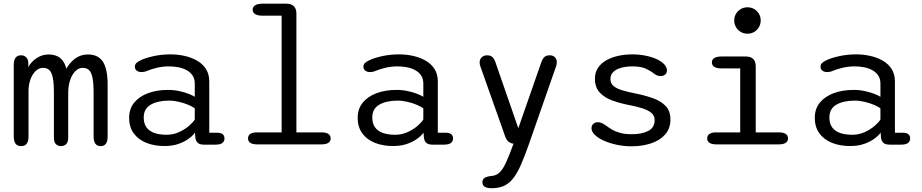

<svg xmlns="http://www.w3.org/2000/svg" viewBox="-20 -782 4992 1040"><path d="M310.5 9.5Q294.5 9.5 283.2 -1Q272 -11.5 272 -37.5V-279Q272 -332.5 265.8 -362Q259.5 -391.5 246.5 -403Q233.5 -414.5 213 -414.5Q191 -414.5 173 -397.2Q155 -380 144.8 -351.5Q134.5 -323 134.5 -288.5V-42.5Q134.5 9.5 94.5 9.5Q54.5 9.5 54.5 -42.5V-430Q54.5 -482.5 94.5 -482.5Q111.5 -482.5 122.5 -471Q133.5 -459.5 133.5 -437V-418.5Q147.5 -446 177.5 -466.5Q207.5 -487 243 -487Q281.5 -487 305.2 -468.5Q329 -450 339.5 -410Q358 -443.5 387.5 -465.2Q417 -487 456.5 -487Q511.5 -487 537.2 -448Q563 -409 563 -323.5V-42.5Q563 9.5 525.5 9.5Q487 9.5 487 -42.5V-279Q487 -332.5 480.8 -362Q474.5 -391.5 461.5 -403Q448.5 -414.5 428 -414.5Q406 -414.5 388 -396.5Q370 -378.5 359.8 -347.8Q349.5 -317 349.5 -279V-37.5Q349.5 -11.5 338.2 -1Q327 9.5 310.5 9.5Z M1085.5 1.5Q1061 1.5 1050.5 -8.8Q1040 -19 1038 -37.5L1036 -64Q1027.5 -50 1005 -32.8Q982.5 -15.5 948.8 -3.2Q915 9 871 9Q816 9 772.8 -8.2Q729.5 -25.5 704.5 -59.5Q679.5 -93.5 679.5 -144Q679.5 -192.5 706.8 -226Q734 -259.5 781.5 -277.2Q829 -295 890 -295Q921.5 -295 951.2 -288.5Q981 -282 1003.2 -273.2Q1025.5 -264.5 1035 -257.5V-329Q1035 -356 1022.5 -374Q1010 -392 989.5 -402.8Q969 -413.5 944.2 -418Q919.5 -422.5 895 -422.5Q862.5 -422.5 829.5 -414.8Q796.5 -407 774 -397Q766.5 -394 759.2 -392.8Q752 -391.5 747 -391.5Q731 -391.5 720.8 -399.2Q710.5 -407 710.5 -421Q710.5 -434 720.5 -442.2Q730.5 -450.5 745 -457Q771 -469 813.2 -478.2Q855.5 -487.5 905 -487.5Q943 -487.5 979.8 -479.2Q1016.5 -471 1047 -453.8Q1077.5 -436.5 1095.5 -408.5Q1113.5 -380.5 1113.5 -341V-63H1157.5Q1176.5 -63 1186.2 -55Q1196 -47 1196 -31.5Q1196 -17 1184.8 -7.8Q1173.5 1.5 1146.5 1.5ZM1035 -194.5Q1025 -203.5 1001.8 -213.5Q978.5 -223.5 950.2 -230.2Q922 -237 896 -237Q834.5 -237 796.5 -215Q758.5 -193 758.5 -145.5Q758.5 -111.5 774.5 -90.8Q790.5 -70 818.5 -61Q846.5 -52 882.5 -52Q918.5 -52 950 -66.5Q981.5 -81 1004 -100.5Q1026.5 -120 1035 -135Z M1373 0Q1347.5 0 1335.5 -8.5Q1323.5 -17 1323.5 -32Q1323.5 -48 1335.5 -56.5Q1347.5 -65 1373 -65H1505.5V-697H1402.5Q1376 -697 1362.2 -705.5Q1348.5 -714 1348.5 -729.5Q1348.5 -745 1362.2 -753.5Q1376 -762 1402.5 -762H1531.5Q1558 -762 1571.8 -748.2Q1585.5 -734.5 1585.5 -708V-65H1721.5Q1746.5 -65 1758.8 -56.5Q1771 -48 1771 -32Q1771 -17 1758.8 -8.5Q1746.5 0 1721.5 0Z M2323.5 1.5Q2299 1.5 2288.5 -8.8Q2278 -19 2276 -37.5L2274 -64Q2265.5 -50 2243 -32.8Q2220.5 -15.5 2186.8 -3.2Q2153 9 2109 9Q2054 9 2010.8 -8.2Q1967.5 -25.5 1942.5 -59.5Q1917.5 -93.5 1917.5 -144Q1917.5 -192.5 1944.8 -226Q1972 -259.5 2019.5 -277.2Q2067 -295 2128 -295Q2159.5 -295 2189.2 -288.5Q2219 -282 2241.2 -273.2Q2263.5 -264.5 2273 -257.5V-329Q2273 -356 2260.5 -374Q2248 -392 2227.5 -402.8Q2207 -413.5 2182.2 -418Q2157.5 -422.5 2133 -422.5Q2100.5 -422.5 2067.5 -414.8Q2034.5 -407 2012 -397Q2004.5 -394 1997.2 -392.8Q1990 -391.5 1985 -391.5Q1969 -391.5 1958.8 -399.2Q1948.5 -407 1948.5 -421Q1948.5 -434 1958.5 -442.2Q1968.5 -450.5 1983 -457Q2009 -469 2051.2 -478.2Q2093.5 -487.5 2143 -487.5Q2181 -487.5 2217.8 -479.2Q2254.5 -471 2285 -453.8Q2315.5 -436.5 2333.5 -408.5Q2351.5 -380.5 2351.5 -341V-63H2395.5Q2414.5 -63 2424.2 -55Q2434 -47 2434 -31.5Q2434 -17 2422.8 -7.8Q2411.5 1.5 2384.5 1.5ZM2273 -194.5Q2263 -203.5 2239.8 -213.5Q2216.5 -223.5 2188.2 -230.2Q2160 -237 2134 -237Q2072.5 -237 2034.5 -215Q1996.5 -193 1996.5 -145.5Q1996.5 -111.5 2012.5 -90.8Q2028.5 -70 2056.5 -61Q2084.5 -52 2120.5 -52Q2156.5 -52 2188 -66.5Q2219.5 -81 2242 -100.5Q2264.5 -120 2273 -135Z M2643 237.5Q2593 237.5 2593 205.5Q2593 189.5 2605 181.5Q2617 173.5 2644 171Q2670 168.5 2687.8 150.5Q2705.5 132.5 2722 96Q2738.5 59.5 2759.5 2L2761.5 -3.5Q2728 -7.5 2716 -44L2582 -422.5Q2578 -434.5 2578 -443Q2578 -461.5 2589.8 -472Q2601.5 -482.5 2618 -482.5Q2638.5 -482.5 2649 -471.2Q2659.5 -460 2666.5 -436.5L2787.5 -87.5L2908.5 -434.5Q2915.5 -457.5 2925.8 -470Q2936 -482.5 2958 -482.5Q2974.5 -482.5 2985.2 -472.5Q2996 -462.5 2996 -444.5Q2996 -440 2995.2 -434.5Q2994.5 -429 2992 -422.5L2844.5 0Q2822 64.5 2802 110Q2782 155.5 2760.2 183.5Q2738.5 211.5 2710.2 224.5Q2682 237.5 2643 237.5Z M3401 10.5Q3360 10.5 3321 2.2Q3282 -6 3251 -20Q3220 -34 3202 -51.5Q3184 -69 3184 -87Q3184 -102.5 3193.8 -111.2Q3203.5 -120 3219.5 -120Q3229 -120 3238.2 -116Q3247.5 -112 3259.5 -104Q3275.5 -92 3294.2 -80.8Q3313 -69.5 3339 -62.2Q3365 -55 3401.5 -55Q3457.5 -55 3491.8 -73Q3526 -91 3526 -132Q3526 -156 3507.8 -171Q3489.5 -186 3458.2 -195.8Q3427 -205.5 3387.5 -213Q3337.5 -222.5 3295.2 -238.2Q3253 -254 3227.8 -281.8Q3202.5 -309.5 3202.5 -355.5Q3202.5 -391 3220 -416Q3237.5 -441 3266.5 -456.8Q3295.5 -472.5 3331.2 -480Q3367 -487.5 3403.5 -487.5Q3440 -487.5 3474 -481Q3508 -474.5 3534.5 -462.8Q3561 -451 3576.8 -435Q3592.5 -419 3592.5 -400.5Q3592.5 -386 3582.8 -378Q3573 -370 3558.5 -370Q3548 -370 3540 -373.2Q3532 -376.5 3522 -383.5Q3508 -395.5 3480.5 -409Q3453 -422.5 3404.5 -422.5Q3386.5 -422.5 3366 -419.5Q3345.5 -416.5 3327.2 -408.8Q3309 -401 3297.8 -387.5Q3286.5 -374 3286.5 -353.5Q3286.5 -330 3303.8 -315.8Q3321 -301.5 3350.8 -292.8Q3380.5 -284 3418.5 -276.5Q3469.5 -266.5 3513.8 -251.2Q3558 -236 3584.8 -208.8Q3611.5 -181.5 3611.5 -135Q3611.5 -85.5 3582.5 -53.2Q3553.5 -21 3505.8 -5.2Q3458 10.5 3401 10.5Z M3860 -65H3989.5V-411.5H3888.5Q3862.5 -411.5 3849.2 -420Q3836 -428.5 3836 -444Q3836 -459.5 3849.2 -467.8Q3862.5 -476 3888.5 -476H4019.5Q4073.5 -476 4073.5 -422V-65H4198.5Q4224 -65 4236.2 -56.5Q4248.5 -48 4248.5 -32Q4248.5 -17 4236.2 -8.5Q4224 0 4198.5 0H3860Q3835 0 3822.8 -8.5Q3810.5 -17 3810.5 -32Q3810.5 -48 3822.8 -56.5Q3835 -65 3860 -65ZM3957 -671.5Q3957 -691 3966.5 -707.2Q3976 -723.5 3992.5 -733Q4009 -742.5 4029 -742.5Q4049 -742.5 4065.2 -733Q4081.5 -723.5 4091 -707.2Q4100.5 -691 4100.5 -671.5Q4100.5 -651.5 4091 -635Q4081.5 -618.5 4065.2 -609Q4049 -599.5 4029 -599.5Q4009 -599.5 3992.5 -609Q3976 -618.5 3966.5 -635Q3957 -651.5 3957 -671.5Z M4799.5 1.5Q4775 1.5 4764.5 -8.8Q4754 -19 4752 -37.5L4750 -64Q4741.5 -50 4719 -32.8Q4696.5 -15.5 4662.8 -3.2Q4629 9 4585 9Q4530 9 4486.8 -8.2Q4443.5 -25.5 4418.5 -59.5Q4393.5 -93.5 4393.5 -144Q4393.5 -192.5 4420.8 -226Q4448 -259.5 4495.5 -277.2Q4543 -295 4604 -295Q4635.5 -295 4665.2 -288.5Q4695 -282 4717.2 -273.2Q4739.5 -264.5 4749 -257.5V-329Q4749 -356 4736.5 -374Q4724 -392 4703.5 -402.8Q4683 -413.5 4658.2 -418Q4633.5 -422.5 4609 -422.5Q4576.5 -422.5 4543.5 -414.8Q4510.5 -407 4488 -397Q4480.5 -394 4473.2 -392.8Q4466 -391.5 4461 -391.5Q4445 -391.5 4434.8 -399.2Q4424.5 -407 4424.5 -421Q4424.5 -434 4434.5 -442.2Q4444.5 -450.5 4459 -457Q4485 -469 4527.2 -478.2Q4569.5 -487.5 4619 -487.5Q4657 -487.5 4693.8 -479.2Q4730.5 -471 4761 -453.8Q4791.5 -436.5 4809.5 -408.5Q4827.5 -380.5 4827.5 -341V-63H4871.5Q4890.5 -63 4900.2 -55Q4910 -47 4910 -31.5Q4910 -17 4898.8 -7.8Q4887.5 1.5 4860.5 1.5ZM4749 -194.5Q4739 -203.5 4715.8 -213.5Q4692.5 -223.5 4664.2 -230.2Q4636 -237 4610 -237Q4548.5 -237 4510.5 -215Q4472.5 -193 4472.5 -145.5Q4472.5 -111.5 4488.5 -90.8Q4504.5 -70 4532.5 -61Q4560.5 -52 4596.5 -52Q4632.5 -52 4664 -66.5Q4695.5 -81 4718 -100.5Q4740.5 -120 4749 -135Z"/></svg>

Font: Sono Monospace
Style: Regular
Weight: 400
Designer: Tyler Finck
Foundry: Tyler Finck
Version: Version 2.112